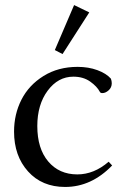

<svg xmlns="http://www.w3.org/2000/svg" viewBox="-20 -723 489 754"><path d="M225.6 -510.7 195.3 -526.4 271 -703.1 330.6 -674.3ZM235.8 11.2Q145 11.2 90.1 -49.8Q35.2 -110.8 35.2 -206.1Q35.2 -274.4 64.2 -331.5Q93.3 -388.7 150.9 -424.6Q208.5 -460.4 284.7 -460.4Q327.6 -460.4 362.5 -447.5Q397.5 -434.6 415.5 -414.1Q418.9 -404.8 418.9 -396Q418.9 -379.4 406.7 -368.4Q394.5 -357.4 381.8 -357.4Q374.5 -357.4 372.1 -362.3Q361.3 -383.3 334.2 -402.6Q307.1 -421.9 268.1 -421.9Q208 -421.9 167.2 -366.9Q126.5 -312 126.5 -228Q126.5 -139.6 169.4 -88.9Q212.4 -38.1 283.7 -38.1Q349.1 -38.1 406.7 -87.9L420.4 -73.2Q338.9 11.2 235.8 11.2Z"/></svg>

Font: Elstob 8pt
Style: Regular
Weight: 400
Designer: Peter S. Baker
Version: Version 1.015